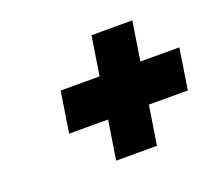

<svg xmlns="http://www.w3.org/2000/svg" viewBox="-84 -696 777 681"><g transform="rotate(-20 304.5 -356.0)"><path d="M572 -279H425L402 -132H248L271 -279H124L148 -433H295L318 -580H472L449 -433H596Z"/></g></svg>

Font: Exo Black
Style: Italic
Weight: 900
Italic angle: -9°
Designer: Natanael Gama
Foundry: Natanael Gama
Version: Version 1.500; ttfautohint (v1.6)